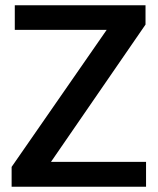

<svg xmlns="http://www.w3.org/2000/svg" viewBox="-20 -707 598 727"><path d="M24 0H533V-94H173L531 -614V-687H36V-594H384L24 -75Z"/></svg>

Font: Ronzino Medium
Style: Regular
Weight: 500
Designer: Nunzio Mazzaferro
Foundry: Collletttivo
Version: Version 1.000;Glyphs 3.3 (3337)